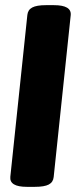

<svg xmlns="http://www.w3.org/2000/svg" viewBox="-20 -722 295 744"><path d="M84 2Q16 2 20 -37L86 -664Q88 -684 105 -693Q122 -702 158 -702H189Q258 -702 254 -663L188 -36Q186 -16 169 -7Q152 2 115 2Z"/></svg>

Font: Asap Condensed Condensed ExtraBold
Style: Italic
Weight: 800
Width: 3
Italic angle: -6°
Designer: Pablo Cosgaya
Foundry: Omnibus-Type
Version: Version 3.001; ttfautohint (v1.8.4.7-5d5b)